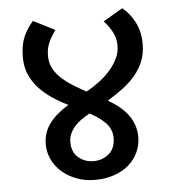

<svg xmlns="http://www.w3.org/2000/svg" viewBox="-49 -699 683 755"><g transform="rotate(-5 292.0 -321.5)"><path d="M529 -507Q529 -468 516.5 -437.5Q504 -407 482.5 -382Q461 -357 432.5 -336Q404 -315 373 -296Q480 -236 480 -144Q480 -111 466.5 -82.5Q453 -54 429 -33.5Q405 -13 371 -1.5Q337 10 297 10Q256 10 222.5 -3Q189 -16 165 -37.5Q141 -59 128 -87Q115 -115 115 -145Q115 -193 142 -228.5Q169 -264 217 -293Q184 -309 155 -328.5Q126 -348 103.5 -372.5Q81 -397 68 -427Q55 -457 55 -495Q55 -542 68.5 -574Q82 -606 107 -634L192 -591Q173 -565 163.5 -542.5Q154 -520 154 -492Q154 -463 166.5 -440.5Q179 -418 199.5 -400Q220 -382 244.5 -367Q269 -352 293 -339Q317 -352 341.5 -370Q366 -388 385.5 -409.5Q405 -431 417.5 -456Q430 -481 430 -509Q430 -538 416.5 -563Q403 -588 384 -608L461 -653Q491 -629 510 -592Q529 -555 529 -507ZM383 -148Q383 -182 359.5 -207Q336 -232 297 -252Q281 -243 266 -233Q251 -223 239 -210Q227 -197 219.5 -181Q212 -165 212 -145Q212 -107 237 -85.5Q262 -64 297 -64Q332 -64 357.5 -85.5Q383 -107 383 -148Z"/></g></svg>

Font: Ek Mukta Medium
Style: Regular
Weight: 500
Designer: Girish Dalvi and Yashodeep Gholap
Foundry: Ek Type
Version: Version 2.538;PS 1.002;hotconv 16.6.51;makeotf.lib2.5.65220;